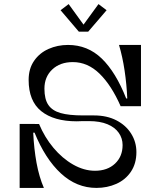

<svg xmlns="http://www.w3.org/2000/svg" viewBox="-20 -920 790 940"><path d="M171.2 -313Q198.4 -247.9 241.7 -196.2Q285 -144.5 338.2 -114.2Q391.4 -84 444.9 -84Q505.9 -84 543.1 -118.9Q580.2 -153.8 580.2 -209.8Q580.2 -242.8 561.5 -269.6Q542.8 -296.5 506.1 -311.8Q469.4 -327.1 414.8 -327.1H385.8Q375.8 -326.1 355.8 -326.1Q243.6 -326.1 181.9 -375.8Q120.2 -425.4 120.2 -528.9Q120.2 -583.6 146.9 -622.2Q173.6 -660.9 217.6 -680.4Q261.6 -700 313 -700Q409.2 -700 478.1 -633.4Q546.9 -566.9 597.8 -437.9H603.1Q600.1 -506.6 590 -574.4Q579.9 -642.2 562.6 -700H670.2V-400H570.6Q525.6 -502.6 467.4 -559.3Q409.1 -616 336.6 -616Q274.1 -616 235.8 -579.8Q197.5 -543.6 197.5 -485.8Q197.5 -434.1 216.8 -406.1Q236 -378.1 276.7 -366.5Q317.4 -354.9 387.2 -354.9H440.2Q503.4 -354.9 550.1 -330.7Q596.8 -306.5 622.2 -265.6Q647.8 -224.8 647.8 -175.2Q647.8 -119.4 621.1 -79.6Q594.4 -39.9 549.6 -19.9Q504.9 0 452 0Q355.1 0 278.2 -71Q201.4 -142 149.2 -270.5H142.6Q146.4 -190.9 158.9 -122.4Q171.5 -54 194.8 0H76.2V-313.4ZM402 -781.4H375.8L462.2 -900L501.9 -870L411.8 -765H366L276.5 -870L316.1 -900Z"/></svg>

Font: Space Cowgirl
Style: Regular
Weight: 400
Designer: Valery Marier
Foundry: Valery Marier
Version: Version 1.000